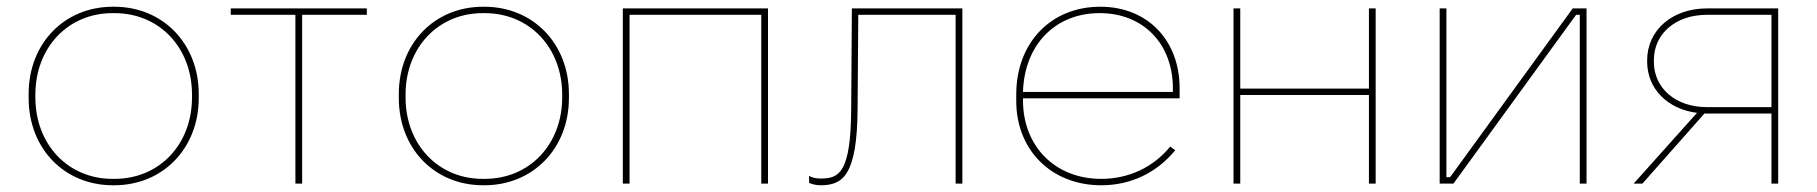

<svg xmlns="http://www.w3.org/2000/svg" viewBox="-20 -545 5394 570"><path d="M315 5H319C464 5 570 -105 570 -254V-266C570 -415 464 -525 319 -525H315C171 -525 65 -416 65 -266V-254C65 -104 171 5 315 5ZM314 -14C182 -14 85 -116 85 -256V-264C85 -404 182 -506 314 -506H320C453 -506 550 -404 550 -264V-256C550 -116 453 -14 320 -14Z M857 0H877V-501H1069V-520H665V-501H857Z M1414 5H1418C1563 5 1669 -105 1669 -254V-266C1669 -415 1563 -525 1418 -525H1414C1270 -525 1164 -416 1164 -266V-254C1164 -104 1270 5 1414 5ZM1413 -14C1281 -14 1184 -116 1184 -256V-264C1184 -404 1281 -506 1413 -506H1419C1552 -506 1649 -404 1649 -264V-256C1649 -116 1552 -14 1419 -14Z M1829 0H1849V-501H2240V0H2260V-520H1829Z M2416 5C2481 5 2525 -22 2526 -224L2528 -501H2817V0H2837V-520H2509L2507 -224C2506 -33 2472 -15 2417 -15C2401 -15 2390 -18 2382 -23V-2C2392 2 2402 5 2416 5Z M3249 5H3250C3336 5 3413 -31 3469 -99L3454 -110C3405 -49 3331 -14 3250 -14H3249C3113 -14 3017 -110 3017 -247V-253H3482V-283C3482 -426 3386 -525 3247 -525H3246C3100 -525 2997 -418 2997 -265V-245C2997 -99 3102 5 3249 5ZM3017 -272C3021 -412 3113 -506 3244 -506H3245C3374 -506 3462 -415 3462 -283V-272Z M3642 0H3662V-263H4044V0H4064V-520H4044V-282H3662V-520H3642Z M4254 0H4295L4659 -501H4670V0H4690V-520H4649L4285 -19H4274V-520H4254Z M4830 0H4856L5040 -208H5239V0H5259V-520H5047C4945 -520 4870 -456 4870 -366V-362C4870 -281 4931 -221 5018 -210ZM5047 -227C4955 -227 4890 -283 4890 -361V-367C4890 -445 4955 -501 5047 -501H5239V-227Z"/></svg>

Font: Fixel Display Thin
Style: Regular
Weight: 100
Designer: AlfaBravo + MacPaw
Foundry: Kyrylo Tkachov, Marchela Mozhyna, Serhii Makarenko, Maria Weinstein, Zakhar Kryvoshyya
Version: Version 1.211